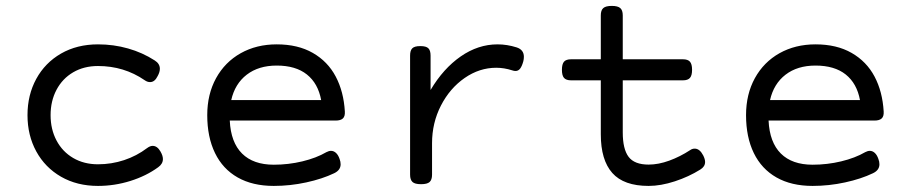

<svg xmlns="http://www.w3.org/2000/svg" viewBox="-20 -610 3038 641"><path d="M496.6 -408.2Q513.7 -397.5 513.7 -380.4Q513.7 -369.1 506.3 -356Q496.6 -335.9 481 -335.9Q471.7 -335.9 462.9 -342.3Q394 -389.6 307.1 -389.6Q260.3 -389.6 224.4 -368.7Q188.5 -347.7 168.7 -310.3Q148.9 -272.9 148.9 -225.6Q148.9 -178.2 168.7 -140.9Q188.5 -103.5 224.4 -82.5Q260.3 -61.5 307.1 -61.5Q352.1 -61.5 394.3 -75.4Q436.5 -89.4 471.2 -115.7Q481 -123 489.7 -123Q504.9 -123 515.6 -104.5Q523.9 -90.3 523.9 -79.1Q523.9 -63 508.3 -51.8Q468.3 -22.5 415.3 -5.9Q362.3 10.7 307.1 10.7Q237.3 10.7 183.8 -20Q130.4 -50.8 101.1 -104.5Q71.8 -158.2 71.8 -225.6Q71.8 -293 101.1 -346.7Q130.4 -400.4 183.8 -431.2Q237.3 -461.9 307.1 -461.9Q359.4 -461.9 407.5 -448.2Q455.6 -434.6 496.6 -408.2Z M1131.3 -237.8Q1132.3 -221.7 1124.8 -214.6Q1117.2 -207.5 1100.6 -207.5H747.1Q750.5 -134.8 788.1 -97.4Q825.7 -60.1 894 -60.1Q942.9 -60.1 989.5 -71.3Q1036.1 -82.5 1069.8 -102.1Q1078.1 -106.4 1085 -106.4Q1094.2 -106.4 1101.8 -99.4Q1109.4 -92.3 1113.8 -79.1Q1117.2 -70.3 1117.2 -61.5Q1117.2 -42 1095.7 -31.7Q1056.2 -12.7 1002.4 -1Q948.7 10.7 894 10.7Q823.2 10.7 773.4 -17.6Q723.6 -45.9 697.8 -99.1Q671.9 -152.3 671.9 -225.6Q671.9 -295.4 701.4 -349.1Q731 -402.8 783.7 -432.4Q836.4 -461.9 903.8 -461.9Q974.6 -461.9 1024.4 -433.3Q1074.2 -404.8 1100.8 -354.5Q1127.4 -304.2 1131.3 -237.8ZM752 -275.9H1052.2Q1042 -331.5 1004.6 -361.3Q967.3 -391.1 903.8 -391.1Q843.3 -391.1 803.7 -360.6Q764.2 -330.1 752 -275.9Z M1705.1 -451.7Q1729 -443.8 1729 -420.4Q1729 -412.6 1727.1 -405.3Q1722.7 -389.2 1716.6 -381.1Q1710.4 -373 1701.2 -373Q1695.8 -373 1690.4 -375Q1663.1 -383.8 1636.7 -383.8Q1580.6 -383.8 1531.2 -349.6Q1481.9 -315.4 1452.1 -257.6Q1422.4 -199.7 1422.4 -131.8V-26.9Q1422.4 -9.8 1414.3 -2.4Q1406.2 4.9 1386.2 4.9H1385.3Q1365.2 4.9 1357.2 -2.4Q1349.1 -9.8 1349.1 -26.9V-424.3Q1349.1 -441.4 1356.4 -448.7Q1363.8 -456.1 1382.8 -456.1H1383.8Q1402.8 -456.1 1410.2 -448.7Q1417.5 -441.4 1417.5 -424.3V-309.6Q1460 -381.3 1518.1 -421.6Q1576.2 -461.9 1641.1 -461.9Q1672.9 -461.9 1705.1 -451.7Z M2334 -69.3Q2334 -53.7 2317.9 -43.9Q2279.8 -20 2232.9 -4.6Q2186 10.7 2145.5 10.7Q2062.5 10.7 2024.2 -32.5Q1985.8 -75.7 1985.8 -161.6V-341.8H1886.7Q1870.1 -341.8 1863 -349.9Q1856 -357.9 1856 -377Q1856 -396 1863 -404.1Q1870.1 -412.1 1886.7 -412.1H1985.8V-558.6Q1985.8 -575.7 1994.1 -583Q2002.4 -590.3 2022.5 -590.3Q2042.5 -590.3 2050.8 -583Q2059.1 -575.7 2059.1 -558.6V-412.1H2259.8Q2276.4 -412.1 2283.4 -404.1Q2290.5 -396 2290.5 -377Q2290.5 -357.9 2283.4 -349.9Q2276.4 -341.8 2259.8 -341.8H2059.1V-168Q2059.1 -112.3 2078.6 -86.4Q2098.1 -60.5 2145.5 -60.5Q2178.2 -60.5 2214.4 -73.7Q2250.5 -86.9 2284.2 -108.9Q2291 -113.8 2299.3 -113.8Q2315.9 -113.8 2327.6 -91.3Q2334 -78.6 2334 -69.3Z M2930.2 -237.8Q2931.2 -221.7 2923.6 -214.6Q2916 -207.5 2899.4 -207.5H2545.9Q2549.3 -134.8 2586.9 -97.4Q2624.5 -60.1 2692.9 -60.1Q2741.7 -60.1 2788.3 -71.3Q2835 -82.5 2868.7 -102.1Q2877 -106.4 2883.8 -106.4Q2893.1 -106.4 2900.6 -99.4Q2908.2 -92.3 2912.6 -79.1Q2916 -70.3 2916 -61.5Q2916 -42 2894.5 -31.7Q2855 -12.7 2801.3 -1Q2747.6 10.7 2692.9 10.7Q2622.1 10.7 2572.3 -17.6Q2522.5 -45.9 2496.6 -99.1Q2470.7 -152.3 2470.7 -225.6Q2470.7 -295.4 2500.2 -349.1Q2529.8 -402.8 2582.5 -432.4Q2635.3 -461.9 2702.6 -461.9Q2773.4 -461.9 2823.2 -433.3Q2873 -404.8 2899.7 -354.5Q2926.3 -304.2 2930.2 -237.8ZM2550.8 -275.9H2851.1Q2840.8 -331.5 2803.5 -361.3Q2766.1 -391.1 2702.6 -391.1Q2642.1 -391.1 2602.5 -360.6Q2563 -330.1 2550.8 -275.9Z"/></svg>

Font: Courier Prime Sans
Style: Regular
Weight: 400
Designer: Alan Dague-Greene
Foundry: Quote-Unquote Apps
Version: Version 3.020